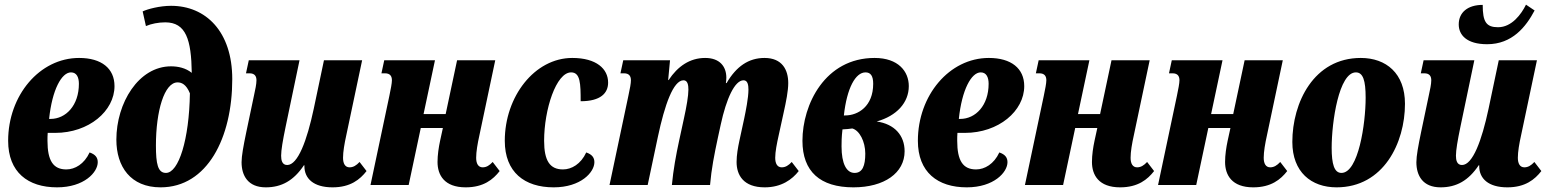

<svg xmlns="http://www.w3.org/2000/svg" viewBox="-20 -795 6650 825"><path d="M225 10C342 10 400 -55 400 -98C400 -117 391 -131 365 -140C342 -90 302 -67 265 -67C209 -67 184 -104 184 -190C184 -202 184 -212 185 -224H217C362 -224 472 -318 472 -425C472 -501 416 -546 320 -546C150 -546 15 -385 15 -190C15 -55 100 10 225 10ZM191 -284C204 -410 245 -484 285 -484C310 -484 319 -462 319 -435C319 -342 263 -284 197 -284Z M670 10C871 10 978 -203 978 -455C978 -660 864 -770 715 -770C666 -770 614 -756 593 -746L607 -683C630 -693 661 -699 690 -699C779 -699 802 -625 804 -482C778 -503 745 -510 715 -510C575 -510 480 -352 480 -195C480 -79 541 10 670 10ZM693 -52C658 -52 650 -91 650 -170C650 -318 686 -441 743 -441C760 -441 780 -433 796 -394C793 -196 748 -52 693 -52Z M1122 10C1190 10 1242 -19 1286 -85H1288V-81C1288 -28 1327 10 1409 10C1486 10 1527 -24 1555 -60L1525 -99C1511 -84 1498 -76 1482 -76C1463 -76 1454 -92 1454 -117C1454 -143 1460 -178 1468 -214L1536 -536H1372L1328 -327C1299 -191 1260 -86 1214 -86C1192 -86 1188 -107 1188 -126C1188 -150 1195 -191 1207 -249L1267 -536H1049L1037 -480H1052C1075 -480 1082 -467 1082 -450C1082 -434 1077 -410 1071 -383L1038 -226C1026 -168 1018 -125 1018 -98C1018 -41 1045 10 1122 10Z M1981 10C2058 10 2099 -24 2127 -60L2097 -99C2083 -84 2070 -76 2054 -76C2035 -76 2026 -92 2026 -117C2026 -143 2032 -178 2040 -214L2108 -536H1944L1895 -305H1800L1849 -536H1631L1619 -480H1634C1657 -480 1664 -467 1664 -450C1664 -437 1659 -412 1653 -383L1572 0H1736L1788 -245H1883L1871 -190C1865 -162 1860 -129 1860 -99C1860 -43 1889 10 1981 10Z M2359 10C2476 10 2534 -55 2534 -98C2534 -117 2525 -131 2499 -140C2476 -90 2436 -67 2399 -67C2343 -67 2318 -104 2318 -190C2318 -325 2370 -484 2434 -484C2474 -484 2475 -435 2475 -360C2561 -360 2593 -395 2593 -440C2593 -499 2543 -546 2439 -546C2277 -546 2149 -380 2149 -190C2149 -55 2234 10 2359 10Z M3266 10C3338 10 3384 -24 3412 -60L3382 -99C3368 -84 3355 -76 3339 -76C3320 -76 3311 -92 3311 -117C3311 -143 3318 -178 3326 -214L3347 -310C3358 -359 3367 -405 3367 -438C3367 -495 3341 -546 3265 -546C3197 -546 3144 -510 3102 -438H3099C3100 -445 3101 -453 3101 -461C3101 -509 3073 -546 3010 -546C2944 -546 2892 -510 2853 -451H2851L2859 -536H2658L2646 -480H2661C2684 -480 2691 -467 2691 -450C2691 -437 2687 -415 2680 -383L2599 0H2763L2807 -208C2836 -344 2873 -450 2917 -450C2935 -450 2938 -429 2938 -410C2938 -383 2930 -337 2919 -287L2898 -190C2885 -130 2873 -65 2867 0H3031C3037 -70 3049 -130 3065 -205L3077 -260C3101 -371 3137 -450 3175 -450C3193 -450 3196 -429 3196 -410C3196 -374 3184 -316 3178 -287L3157 -190C3151 -162 3145 -129 3145 -99C3145 -43 3174 10 3266 10Z M3647 10C3780 10 3867 -52 3867 -145C3867 -213 3824 -262 3747 -273C3833 -297 3885 -354 3885 -425C3885 -488 3840 -546 3738 -546C3525 -546 3428 -346 3428 -190C3428 -58 3504 10 3647 10ZM3699 -484C3721 -484 3732 -469 3732 -435C3732 -338 3667 -299 3612 -299H3606C3619 -417 3656 -484 3699 -484ZM3652 -52C3617 -52 3596 -92 3596 -166C3596 -183 3596 -205 3600 -239C3617 -240 3631 -241 3642 -243C3673 -235 3698 -187 3698 -135C3698 -83 3686 -52 3652 -52Z M4134 10C4251 10 4309 -55 4309 -98C4309 -117 4300 -131 4274 -140C4251 -90 4211 -67 4174 -67C4118 -67 4093 -104 4093 -190C4093 -202 4093 -212 4094 -224H4126C4271 -224 4381 -318 4381 -425C4381 -501 4325 -546 4229 -546C4059 -546 3924 -385 3924 -190C3924 -55 4009 10 4134 10ZM4100 -284C4113 -410 4154 -484 4194 -484C4219 -484 4228 -462 4228 -435C4228 -342 4172 -284 4106 -284Z M4793 10C4870 10 4911 -24 4939 -60L4909 -99C4895 -84 4882 -76 4866 -76C4847 -76 4838 -92 4838 -117C4838 -143 4844 -178 4852 -214L4920 -536H4756L4707 -305H4612L4661 -536H4443L4431 -480H4446C4469 -480 4476 -467 4476 -450C4476 -437 4471 -412 4465 -383L4384 0H4548L4600 -245H4695L4683 -190C4677 -162 4672 -129 4672 -99C4672 -43 4701 10 4793 10Z M5365 10C5442 10 5483 -24 5511 -60L5481 -99C5467 -84 5454 -76 5438 -76C5419 -76 5410 -92 5410 -117C5410 -143 5416 -178 5424 -214L5492 -536H5328L5279 -305H5184L5233 -536H5015L5003 -480H5018C5041 -480 5048 -467 5048 -450C5048 -437 5043 -412 5037 -383L4956 0H5120L5172 -245H5267L5255 -190C5249 -162 5244 -129 5244 -99C5244 -43 5273 10 5365 10Z M5723 10C5925 10 6017 -181 6017 -349C6017 -480 5936 -546 5827 -546C5625 -546 5533 -354 5533 -185C5533 -56 5614 10 5723 10ZM5744 -52C5713 -52 5702 -90 5702 -160C5702 -271 5733 -484 5806 -484C5837 -484 5848 -449 5848 -375C5848 -264 5817 -52 5744 -52Z M6370 -605C6478 -605 6537 -680 6574 -750L6537 -775C6517 -734 6476 -678 6417 -678C6366 -678 6351 -701 6351 -774C6287 -774 6248 -742 6248 -690C6248 -645 6282 -605 6370 -605ZM6170 10C6238 10 6290 -19 6334 -85H6336V-81C6336 -28 6375 10 6457 10C6534 10 6575 -24 6603 -60L6573 -99C6559 -84 6546 -76 6530 -76C6511 -76 6502 -92 6502 -117C6502 -143 6508 -178 6516 -214L6584 -536H6420L6376 -327C6347 -191 6308 -86 6262 -86C6240 -86 6236 -107 6236 -126C6236 -150 6243 -191 6255 -249L6315 -536H6097L6085 -480H6100C6123 -480 6130 -467 6130 -450C6130 -434 6125 -410 6119 -383L6086 -226C6074 -168 6066 -125 6066 -98C6066 -41 6093 10 6170 10Z"/></svg>

Font: Noto Serif ExtraCondensed Black
Style: Italic
Weight: 900
Width: 2
Italic angle: -12°
Designer: Monotype Design Team
Foundry: Monotype Imaging Inc.
Version: Version 2.014